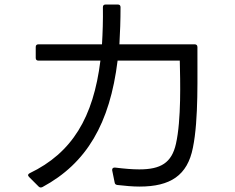

<svg xmlns="http://www.w3.org/2000/svg" viewBox="-20 -813 1040 849"><path d="M151 12C156 17 162 17 168 14C363 -91 466 -267 500 -545H775C777 -458 782 -283 758 -177C739 -93 691 -64 596 -64C565 -64 530 -67 489 -72C480 -73 475 -68 476 -60L487 -6C488 1 492 4 499 5C534 9 567 12 597 12C733 12 809 -37 833 -160C859 -286 852 -482 853 -605C853 -613 848 -617 841 -617H508C511 -668 513 -723 513 -781C513 -789 509 -793 501 -793H447C439 -793 435 -789 435 -781C436 -723 434 -668 431 -617H150C142 -617 138 -613 138 -605V-557C138 -549 142 -545 150 -545H424C393 -294 299 -137 111 -47C103 -43 102 -36 109 -30Z"/></svg>

Font: LINE Seed JP App_OTF Regular
Style: Regular
Weight: 400
Designer: LY Corporation & Fontrix & Fontworks
Version: Version 1.002